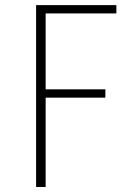

<svg xmlns="http://www.w3.org/2000/svg" viewBox="-20 -746 540 766"><path d="M124 0V-725.6H444.3V-692.4H162.1V-389.6H400.4V-356.4H162.1V0Z"/></svg>

Font: GenEi Gothic M ExtraLight
Style: Regular
Weight: 200
Designer: o_tamon (Modified); [Source Han Sans]
Ryoko NISHIZUKA  (kana & ideographs); Paul D. Hunt (Latin, Greek & Cyrillic); Wenl
Version: Version 1.1a;Original Version 1.004